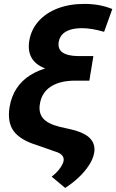

<svg xmlns="http://www.w3.org/2000/svg" viewBox="-20 -757 587 970"><path d="M547.4 -711.4 505.9 -596.2Q442.4 -614.7 394.5 -614.7Q360.4 -614.7 335.2 -606.9Q310.1 -599.1 295.4 -583.7Q280.8 -568.4 276.9 -546.4Q270.5 -509.8 296.1 -491.9Q321.8 -474.1 376.5 -473.6H451.7L438 -389.2H360.4Q274.4 -389.6 219.7 -407.2Q165 -424.8 142.1 -460.9Q119.1 -497.1 127.9 -551.3Q137.7 -608.4 175 -650.1Q212.4 -691.9 271.7 -714.6Q331.1 -737.3 406.2 -737.3Q444.8 -737.3 480 -731Q515.1 -724.6 547.4 -711.4ZM370.1 -431.6H444.3L431.6 -349.6H360.4Q283.2 -349.6 237.1 -319.8Q190.9 -290 181.6 -232.4Q173.8 -187 197.8 -158.9Q221.7 -130.9 282.2 -116.2L337.9 -103.5Q408.7 -86.9 436 -56.9Q463.4 -26.9 455.6 16.1Q450.2 46.4 429.4 78.1Q408.7 109.9 377.4 139.4Q346.2 168.9 309.1 192.4L241.2 135.7Q270 112.3 284.4 91.3Q298.8 70.3 301.3 55.7Q304.2 39.1 292.7 26.9Q281.2 14.6 254.9 7.3L170.4 -22.5Q83 -48.8 49.6 -94Q16.1 -139.2 28.3 -215.8Q46.4 -322.8 133.1 -377.4Q219.7 -432.1 370.1 -431.6Z"/></svg>

Font: Inter Tight
Style: Bold Italic
Weight: 700
Italic angle: -9.39999°
Designer: Rasmus Andersson
Foundry: rsms
Version: Version 3.004